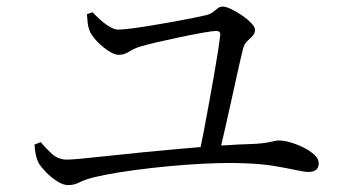

<svg xmlns="http://www.w3.org/2000/svg" viewBox="-20 -649 1040 574"><path d="M596.8 -603.8Q608.3 -606.6 616.1 -612.5Q623.9 -618.4 630.5 -623.9Q637.2 -629.3 645.9 -629.3Q655.1 -629.3 671 -621.9Q686.8 -614.4 703.2 -603.3Q719.6 -592.1 730.9 -580.2Q742.3 -568.3 742.3 -560Q742.3 -549.1 735 -541.5Q727.8 -533.9 719.1 -525.9Q710.5 -517.8 707 -504.6Q701.6 -483.8 692.9 -444.8Q684.1 -405.7 673.8 -358.2Q663.5 -310.7 652.9 -264.8Q642.4 -218.9 634.1 -183.7L574.3 -181.9Q580.9 -213.2 588.5 -252.7Q596 -292.2 603.7 -334.3Q611.4 -376.5 618.5 -416.6Q625.6 -456.7 630.8 -489.8Q636 -522.9 638.3 -544.2Q639.9 -556.4 627.1 -556.4Q615.5 -556.4 585.7 -551.1Q555.9 -545.8 519 -538.1Q482.2 -530.4 449.7 -522.8Q417.2 -515.2 399.4 -509.8Q382.1 -504.7 366.6 -494.9Q351.1 -485 335.1 -485Q323 -485 306 -495.8Q289 -506.5 273.7 -521.7Q258.3 -536.9 250.7 -551Q243.7 -565.7 242.2 -580.2Q240.7 -594.8 239.9 -606.7L256.6 -612.4Q265.3 -603.2 278.8 -590.8Q292.2 -578.4 307 -569.5Q321.9 -560.5 333.1 -560.5Q347.7 -560.5 374.8 -564.1Q401.9 -567.7 434.7 -573.1Q467.5 -578.4 499.5 -584.3Q531.6 -590.2 557.5 -595.4Q583.5 -600.6 596.8 -603.8ZM83 -216.7 101.9 -224.1Q118 -204.7 136.2 -188.3Q154.4 -171.8 180.6 -171.8Q191.7 -171.8 223.5 -174.7Q255.3 -177.6 302.1 -182.8Q348.8 -188 404.4 -193.4Q460 -198.8 519.5 -204.2Q578.9 -209.6 636.8 -213.6Q694.7 -217.6 744.7 -219Q766.4 -220.6 779.1 -222.9Q791.9 -225.1 799.5 -227.1Q807.2 -229.1 813 -229.1Q828.7 -229.1 848.9 -223.2Q869.1 -217.2 888.2 -207.6Q907.3 -198 920.1 -186Q932.8 -174 932.8 -161Q932.8 -147.8 924.9 -141.4Q917 -134.9 902.9 -134.9Q890.2 -134.9 864.1 -140.7Q838.1 -146.4 799.1 -152.9Q760.1 -159.3 709.5 -160.9Q677.3 -162.5 631.9 -161.3Q586.5 -160.1 535 -156.3Q483.5 -152.5 432.6 -146.7Q381.7 -140.9 337.1 -133.8Q292.6 -126.8 261.7 -119.2Q233.5 -112.1 217.7 -103.9Q201.8 -95.6 183.6 -95.6Q168.7 -95.6 150.3 -107.4Q131.9 -119.2 116.8 -135Q101.8 -150.8 95.5 -161.7Q90.3 -171.9 87.4 -184.5Q84.5 -197.1 83 -216.7Z"/></svg>

Font: Source Han Serif JP VF
Style: Regular
Weight: 250
Designer: Ryoko NISHIZUKA 西塚涼子 (kana & ideographs); Frank Grießhammer (Latin, Greek & Cyrillic); Wenlong ZHANG 张文龙 (bopomofo); San
Foundry: Adobe
Version: Version 2.001;hotconv 1.1.0;makeotfexe 2.6.0